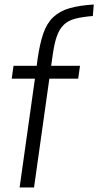

<svg xmlns="http://www.w3.org/2000/svg" viewBox="-20 -832 436 852"><path d="M135 -483H32L40 -540H143L147 -572Q157 -640 172.5 -684.5Q188 -729 216.5 -756Q245 -783 288.5 -795.5Q332 -808 396 -812L392 -761Q343 -757 312 -748.5Q281 -740 262 -721Q243 -702 232 -670.5Q221 -639 214 -589L207 -540H335L327 -483H199L131 0H67Z"/></svg>

Font: Plata Sans Light
Style: Italic
Weight: 300
Italic angle: -8°
Designer: Pablo Impallari, Andres Torresi, & Cristiano Sobral
Foundry: Pablo Impallari, Andres Torresi, & Cristiano Sobral
Version: Version 1.00;December 28, 2019;FontCreator 12.0.0.2547 64-bi